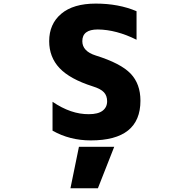

<svg xmlns="http://www.w3.org/2000/svg" viewBox="-20 -762 1040 1058"><path d="M415 46.9H609.4L519.5 275.4H368.2ZM433.6 -535.2Q433.6 -479.5 507.8 -456.1Q645.5 -413.1 699.7 -356.4Q753.9 -299.8 753.9 -207Q753.9 11.7 480.5 11.7Q364.3 11.7 269.5 -42V-201.2Q371.1 -131.8 469.7 -132.8Q520.5 -132.8 545.4 -151.9Q570.3 -170.9 570.3 -204.1Q570.3 -234.4 552.7 -253.4Q535.2 -272.5 491.2 -286.1Q365.2 -326.2 308.1 -386.7Q251 -447.3 251 -535.2Q251 -629.9 317.4 -686Q383.8 -742.2 507.8 -742.2Q633.8 -742.2 732.4 -700.2V-543Q621.1 -598.6 518.6 -599.6Q433.6 -599.6 433.6 -535.2Z"/></svg>

Font: Gen Shin Gothic Monospace Heavy
Style: Bold
Weight: 800
Designer: [Source Han Sans]
Ryoko NISHIZUKA  (kana & ideographs); Paul D. Hunt (Latin, Greek & Cyrillic); Wenlong ZHANG  (bopomofo
Version: Version 1.002.20150607